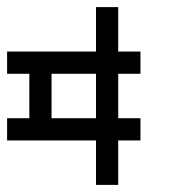

<svg xmlns="http://www.w3.org/2000/svg" viewBox="-20 -520 478 540"><path d="M0 -125V-187.5H62.5V-125ZM62.5 -125V-187.5H125V-125ZM125 -125V-187.5H187.5V-125ZM187.5 -125V-187.5H250V-125ZM250 -125V-187.5H312.5V-125ZM312.5 -125V-187.5H375V-125ZM62.5 -312.5V-375H125V-312.5ZM62.5 -250V-312.5H125V-250ZM62.5 -187.5V-250H125V-187.5ZM0 -312.5V-375H62.5V-312.5ZM125 -312.5V-375H187.5V-312.5ZM187.5 -312.5V-375H250V-312.5ZM250 -312.5V-375H312.5V-312.5ZM312.5 -312.5V-375H375V-312.5ZM250 -437.5V-500H312.5V-437.5ZM250 -375V-437.5H312.5V-375ZM250 -250V-312.5H312.5V-250ZM250 -187.5V-250H312.5V-187.5ZM250 -62.5V-125H312.5V-62.5ZM250 0V-62.5H312.5V0Z"/></svg>

Font: AprilSans
Style: Regular
Weight: 400
Designer: typesprite
Version: Version 1.001;PS 001.001;hotconv 1.0.88;makeotf.lib2.5.64775